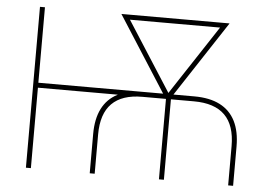

<svg xmlns="http://www.w3.org/2000/svg" viewBox="-51 -797 1215 865"><g transform="rotate(5 556.0 -364.0)"><path d="M384.3 0V-177.7Q384.3 -246.1 407.7 -292.5Q431.2 -338.9 477.1 -362.5Q522.9 -386.2 590.3 -386.2H823.7Q893.1 -386.2 939.5 -362.5Q985.8 -338.9 1009.3 -292.5Q1032.7 -246.1 1032.7 -177.7V0H1010.3V-177.7Q1010.3 -271 963.9 -317.4Q917.5 -363.8 823.7 -363.8H590.3Q499 -363.8 452.9 -317.6Q406.7 -271.5 406.7 -177.7V0ZM95.7 0V-727.5H118.2V0ZM107.4 -363.8V-386.2H638.2V-363.8ZM697.3 0V-369.1H719.7V0ZM700.2 -358.4 463.9 -727.5H490.2L707 -389.6V-358.4ZM704.6 -358.4V-389.6L926.8 -727.5H953.1L710.9 -358.4ZM487.3 -705.1V-727.5H927.7V-705.1Z"/></g></svg>

Font: Inter 24pt Thin
Style: Regular
Weight: 250
Designer: Rasmus Andersson
Foundry: rsms
Version: Version 4.001;git-66647c0bb